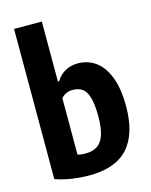

<svg xmlns="http://www.w3.org/2000/svg" viewBox="-121 -886 767 975"><g transform="rotate(-15 262.0 -399.0)"><path d="M49 -19V-808H195V-492.5H202Q219 -522 248.2 -538.8Q277.5 -555.5 316.5 -555.5Q367 -555.5 407.8 -527Q448.5 -498.5 472.8 -437.2Q497 -376 497 -282Q497 -137 430.8 -63.8Q364.5 9.5 227 9.5Q180.5 9.5 133.2 2.2Q86 -5 49 -19ZM347.5 -269Q347.5 -333.5 336.5 -369.2Q325.5 -405 305.5 -418.5Q285.5 -432 255 -432Q237.5 -432 221.2 -424.8Q205 -417.5 195 -404.5V-108.5Q213 -103 235.5 -103Q273.5 -103 297.8 -118.5Q322 -134 334.8 -170.5Q347.5 -207 347.5 -269Z"/></g></svg>

Font: Encode Sans Condensed
Style: Bold
Weight: 700
Width: 3
Designer: Multiple Designers
Foundry: Impallari Type
Version: Version 2.000